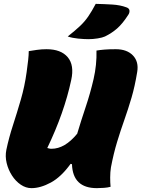

<svg xmlns="http://www.w3.org/2000/svg" viewBox="-20 -965 733 995"><path d="M143 10Q114 10 87.5 -8Q61 -26 42 -55.5Q23 -85 14.5 -120Q6 -155 13 -189Q26 -251 47 -315.5Q68 -380 88 -449Q108 -518 118 -591Q123 -627 126 -654Q129 -681 129 -700Q146 -703 171 -706.5Q196 -710 221 -710Q296 -710 331 -668.5Q366 -627 349 -550Q313 -381 225 -198Q229 -197 234.5 -195.5Q240 -194 247 -194Q316 -194 380 -272Q400 -339 424 -410.5Q448 -482 465 -555.5Q482 -629 480 -703Q497 -706 521 -708Q545 -710 580 -710Q638 -710 669 -677.5Q700 -645 691 -592Q679 -518 661.5 -458.5Q644 -399 624.5 -344Q605 -289 587 -230Q569 -171 555 -98Q551 -73 551 -45.5Q551 -18 553 3Q539 7 519 8.5Q499 10 482 10Q357 10 353 -114L346 -116Q297 -48 243.5 -19Q190 10 143 10ZM476 -945Q520 -944 561.5 -941.5Q603 -939 635 -927Q650 -922 651 -910Q652 -898 644 -887Q615 -842 587 -817.5Q559 -793 524 -776Q511 -770 486.5 -766Q462 -762 438 -762Q416 -762 385 -765Q354 -768 331 -776Q369 -806 394 -829.5Q419 -853 437.5 -880Q456 -907 476 -945Z"/></svg>

Font: Recursive Sn Csl St XBk
Style: Italic
Weight: 1000
Italic angle: -15°
Version: Version 1.085;hotconv 1.1.0;makeotfexe 2.6.0; ttfautohint (v